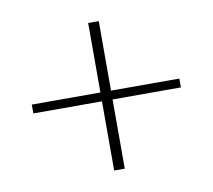

<svg xmlns="http://www.w3.org/2000/svg" viewBox="-62 -676 711 642"><g transform="rotate(-10 293.5 -355.5)"><path d="M312 -370H544V-340H312V-105H276V-340H43V-370H276V-606H312Z"/></g></svg>

Font: Playfair Display
Style: Regular
Weight: 400
Designer: Claus Eggers S?rensen
Foundry: Claus Eggers S?rensen
Version: Version 1.003